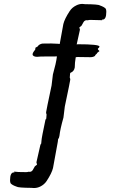

<svg xmlns="http://www.w3.org/2000/svg" viewBox="-20 -743 596 978"><path d="M152.8 214.8Q146.5 214.8 139.6 213.9Q71.8 213.4 64 207.5Q42.5 200.2 34.2 190.9Q31.2 185.1 31.2 175.3Q31.2 135.3 50.3 135.3L54.2 135.7Q51.8 133.8 51.8 132.8Q51.8 131.3 53.2 131.3Q65.4 133.8 113.3 133.8Q119.1 133.8 126 131.8L130.9 132.3Q141.1 132.3 147 123Q155.3 106.9 157.7 104L168.5 95.7Q168.5 93.3 168 92.8Q165.5 85 165.5 84L180.7 17.1Q185.5 -9.8 189.9 -11.7Q191.4 -20.5 191.4 -27.3Q191.4 -38.1 211.9 -134.8L214.8 -136.2L215.8 -141.1Q215.8 -147 217.3 -159.7Q214.8 -165 214.8 -170.9Q214.8 -175.8 242.7 -307.6L249.5 -363.8Q265.6 -420.4 270 -455.6L189 -455.1Q178.2 -453.6 168.9 -453.6Q158.7 -453.6 152.3 -457Q146 -460.4 146 -466.3Q146 -474.6 159.2 -489.7L160.6 -500L171.9 -506.3Q177.2 -516.6 194.8 -521Q206.1 -521.5 241.2 -521.5Q258.3 -521.5 275.9 -520L284.2 -519Q295.9 -587.4 302.7 -620.6Q309.1 -647 335 -686.5Q347.2 -705.1 368.2 -715.3Q383.3 -723.1 399.9 -723.1Q406.2 -723.1 413.1 -721.7Q481 -721.2 488.8 -715.3Q510.3 -708 518.6 -698.7Q521.5 -693.4 521.5 -683.1Q521.5 -643.1 502.4 -643.1L498.5 -643.6Q501 -641.6 501 -640.6Q501 -640.1 499 -640.1L439.5 -641.6Q433.6 -641.6 426.8 -639.6L421.9 -640.1Q411.6 -640.1 405.8 -630.9Q397.5 -614.7 395 -611.8L384.3 -603.5Q384.3 -601.6 384.8 -600.6Q387.2 -592.8 387.2 -591.8Q371.1 -520.5 370.6 -516.6L376 -517.6Q485.4 -517.6 486.8 -505.9Q486.8 -503.4 482.9 -499Q478.5 -496.1 478.5 -494.1Q478.5 -489.7 486.8 -482.9L475.6 -474.1Q473.6 -468.8 468.8 -465.8Q467.3 -465.8 463.4 -458Q454.6 -451.7 440.4 -451.7Q385.3 -452.1 376 -452.6Q370.1 -452.6 365.7 -451.2Q360.8 -422.4 360.8 -399.4Q357.4 -379.9 340.8 -373L337.9 -371.6L336.9 -366.7Q336.9 -360.8 335.4 -348.1Q337.9 -343.3 337.9 -336.9Q337.9 -332.5 310.1 -200.2L303.2 -144Q286.6 -85.9 282.7 -50.8Q281.2 -40 275.9 -33.7Q274.9 -27.3 274.4 -20.5Q254.9 89.4 250 112.8Q243.7 139.2 217.8 178.7Q205.6 197.3 184.6 207.5Q169.4 214.8 152.8 214.8Z"/></svg>

Font: Kurland
Style: Regular
Weight: 400
Designer: GGBot
Version: 0.22